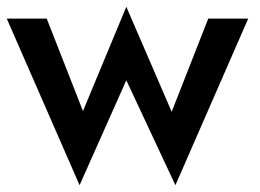

<svg xmlns="http://www.w3.org/2000/svg" viewBox="-20 -515 768 567"><path d="M595 -460 487 -185 353 -495 225 -187 118 -460H0L215 32L353 -278L498 32L713 -460Z"/></svg>

Font: NM-font
Style: Medium
Weight: 500
Designer: ""
Foundry: ""
Version: ""